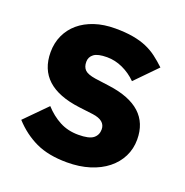

<svg xmlns="http://www.w3.org/2000/svg" viewBox="-104 -632 713 740"><g transform="rotate(20 252.0 -262.5)"><path d="M247 12Q171 12 119 -12.5Q67 -37 26 -82L113 -170Q141 -139 175 -121Q209 -103 252 -103Q296 -103 313 -116.5Q330 -130 330 -153Q330 -190 277 -197L220 -204Q43 -226 43 -366Q43 -404 57.5 -435.5Q72 -467 98.5 -489.5Q125 -512 162.5 -524.5Q200 -537 247 -537Q288 -537 319.5 -531.5Q351 -526 375.5 -515.5Q400 -505 420.5 -489.5Q441 -474 461 -455L376 -368Q351 -393 319.5 -407.5Q288 -422 255 -422Q217 -422 201 -410Q185 -398 185 -378Q185 -357 196.5 -345.5Q208 -334 240 -329L299 -321Q472 -298 472 -163Q472 -125 456 -93Q440 -61 410.5 -37.5Q381 -14 339.5 -1Q298 12 247 12Z"/></g></svg>

Font: Aneliza ExtraBold
Style: Regular
Weight: 800
Designer: Mike Abbink, Paul van der Laan, Pieter van Rosmalen
Foundry: Bold Monday
Version: Version 3.001;September 8, 2019;FontCreator 11.5.0.2425 64-b